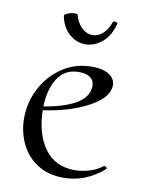

<svg xmlns="http://www.w3.org/2000/svg" viewBox="-72 -627 508 690"><g transform="rotate(10 182.5 -282.5)"><path d="M346 -55Q349 -55 352.5 -52Q356 -49 354 -46Q288 12 207 12Q151 12 111 -14Q71 -40 51 -83Q31 -126 31 -175Q31 -233 58 -284.5Q85 -336 132.5 -367.5Q180 -399 240 -399Q280 -399 302.5 -384.5Q325 -370 325 -345Q324 -301 257 -264.5Q190 -228 92 -214Q94 -127 132.5 -74.5Q171 -22 242 -22Q268 -22 295 -30Q322 -38 344 -55ZM92 -228Q253 -255 253 -331Q253 -351 238 -361.5Q223 -372 197 -372Q146 -372 120 -332Q94 -292 92 -228ZM108 -561Q107 -567 120.5 -572Q134 -577 146 -577Q156 -577 156 -574Q164 -544 182 -527.5Q200 -511 221 -511Q241 -511 258.5 -526.5Q276 -542 285 -570Q287 -573 291 -573Q295 -573 299 -571Q303 -569 302 -567Q291 -522 262.5 -498Q234 -474 201 -474Q169 -474 142.5 -497Q116 -520 108 -561Z"/></g></svg>

Font: Cormorant Upright
Style: Regular
Weight: 400
Designer: Christian Thalmann (Catharsis Fonts)
Foundry: Catharsis Fonts
Version: Version 3.302